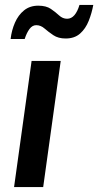

<svg xmlns="http://www.w3.org/2000/svg" viewBox="-20 -758 398 778"><path d="M37 0 108 -511H226L155 0ZM23 -600Q27 -635 40.5 -666Q54 -697 77.5 -716Q101 -735 135 -735Q167 -735 186 -722Q205 -709 219.5 -695.5Q234 -682 252 -682Q269 -682 281.5 -696.5Q294 -711 302 -738H358Q352 -705 339.5 -673.5Q327 -642 304.5 -622Q282 -602 246 -602Q216 -602 196 -615.5Q176 -629 160.5 -642.5Q145 -656 127 -656Q111 -656 99.5 -640.5Q88 -625 80 -600Z"/></svg>

Font: Chivo Medium
Style: Italic
Weight: 500
Italic angle: -8.05°
Designer: Hector Gatti
Foundry: Omnibus-Type
Version: Version 2.002